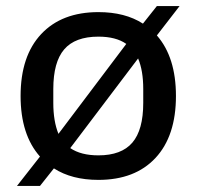

<svg xmlns="http://www.w3.org/2000/svg" viewBox="-20 -584 650 634"><path d="M158 -28 112 30H36L112 -67Q48 -139 48 -267Q48 -399 116 -471.5Q184 -544 305 -544Q393 -544 452 -506L498 -564H573L498 -467Q561 -395 561 -267Q561 -135 493.5 -62.5Q426 10 305 10Q217 10 158 -28ZM173 -142 397 -439Q363 -463 305 -463Q228 -463 192 -421Q156 -379 156 -290V-244Q156 -184 173 -142ZM305 -71Q381 -71 417 -113Q453 -155 453 -244V-290Q453 -351 436 -391L212 -95Q247 -71 305 -71Z"/></svg>

Font: Mozilla Text BETA Medium
Style: Regular
Weight: 500
Designer: Studio DRAMA
Foundry: Studio DRAMA
Version: Version 0.100